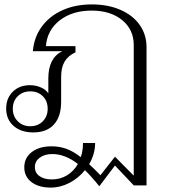

<svg xmlns="http://www.w3.org/2000/svg" viewBox="-20 -590 768 870"><path d="M644 -376V250H586L501 160L430 254Q399 215 365 181Q336 217 295 238.5Q254 260 210 260Q155 260 122.5 235Q90 210 90 168Q90 125 124 99Q158 73 213 73Q249 73 280 84Q311 95 346 122Q356 95 356 58H411Q411 108 384 154Q405 173 435 204L501 120L586 206V-386Q586 -456 533.5 -499Q481 -542 395 -542Q308 -542 251 -498Q194 -454 188 -381H322V-353Q288 -337 272.5 -310.5Q257 -284 257 -241V-129Q257 -62 224.5 -26Q192 10 131 10Q75 10 41.5 -19.5Q8 -49 8 -98Q8 -145 38 -174.5Q68 -204 116 -204Q142 -204 165 -194Q188 -184 199 -167V-235Q199 -327 262 -358H129Q134 -421 169 -469Q204 -517 262.5 -543.5Q321 -570 396 -570Q469 -570 525.5 -545.5Q582 -521 613 -477Q644 -433 644 -376ZM196 -97Q196 -132 174 -154Q152 -176 117 -176Q83 -176 60.5 -154Q38 -132 38 -97Q38 -63 60.5 -40.5Q83 -18 117 -18Q152 -18 174 -40.5Q196 -63 196 -97ZM333 153Q275 108 217 108Q182 108 160 124.5Q138 141 138 167Q138 193 159 208Q180 223 215 223Q253 223 283.5 204.5Q314 186 333 153Z"/></svg>

Font: Fahkwang ExtraLight
Style: Regular
Weight: 275
Designer: Suppakit Chalermlarp | Katatrad Co.,Ltd.
Foundry: Cadson Demak Co.,Ltd.
Version: Version 1.000; ttfautohint (v1.6)